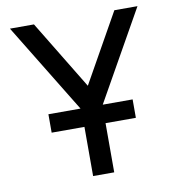

<svg xmlns="http://www.w3.org/2000/svg" viewBox="-79 -771 769 842"><g transform="rotate(-10 305.0 -350.0)"><path d="M497 -301H364L589 -700H486L314 -394L128 -700H21L265 -301H122V-219H268V0H362V-219H497Z"/></g></svg>

Font: Golos UI VF
Style: Regular
Weight: 400
Designer: A.Korolkova, Vitaly Kuzmin
Foundry: ParaType Ltd
Version: Version 2.000